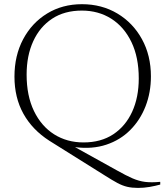

<svg xmlns="http://www.w3.org/2000/svg" viewBox="-20 -700 789 916"><path d="M479 136.5 215.5 -28.5Q134.5 -80.5 91.8 -157.2Q49 -234 49 -334.5Q49 -435 90.5 -513Q132 -591 204.8 -635.5Q277.5 -680 371 -680Q465.5 -680 540 -635.5Q614.5 -591 657.2 -513.2Q700 -435.5 700 -335.5Q700 -259 674.5 -193.2Q649 -127.5 601.5 -79.8Q554 -32 487.2 -9.8Q420.5 12.5 338 2L538 113Q581.5 137.5 612 150.8Q642.5 164 672.5 167.8Q702.5 171.5 744.5 167.5V180.5Q721 187 693.8 191.8Q666.5 196.5 638.5 196.5Q609.5 196.5 587 191.2Q564.5 186 539.8 172.8Q515 159.5 479 136.5ZM378.5 -20.5Q461.5 -20.5 520.2 -59.2Q579 -98 610.5 -166.8Q642 -235.5 642 -326Q642 -427 607 -499.5Q572 -572 510.8 -610.8Q449.5 -649.5 370.5 -649.5Q287.5 -649.5 228.8 -610.8Q170 -572 138.5 -503.2Q107 -434.5 107 -344Q107 -243 142 -170.5Q177 -98 238.2 -59.2Q299.5 -20.5 378.5 -20.5Z"/></svg>

Font: Newsreader Text Light
Style: Regular
Weight: 300
Designer: Hugues Gentile
Foundry: Production Type
Version: Version 1.001